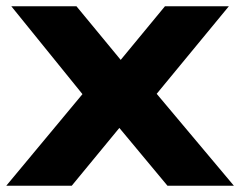

<svg xmlns="http://www.w3.org/2000/svg" viewBox="-31 -590 763 610"><path d="M-11 0 256 -321V-260L5 -570H212L382 -364H323L493 -570H696L438 -257L429 -337L712 0H501L317 -221H379L197 0Z"/></svg>

Font: Unbounded SemiBold
Style: Regular
Weight: 600
Designer: Luke Prowse, Jean-Baptiste Morizot, Fátima Lázaro, Florian Runge
Foundry: NaN
Version: Version 1.700